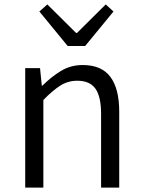

<svg xmlns="http://www.w3.org/2000/svg" viewBox="-20 -848 645 868"><path d="M94 0V-540H161L169 -461H172Q211 -500 255 -527Q299 -554 354 -554Q439 -554 479 -500.5Q519 -447 519 -343V0H437V-333Q437 -411 411.5 -447Q386 -483 330 -483Q287 -483 252.5 -461Q218 -439 176 -396V0ZM286 -640 158 -796 194 -828 324 -699H328L458 -828L493 -796L365 -640Z"/></svg>

Font: Source Han Sans SC Normal
Style: Regular
Weight: 350
Designer: Ryoko NISHIZUKA 西塚涼子 (kana, bopomofo & ideographs); Paul D. Hunt (Latin, Greek & Cyrillic); Sandoll Communications 산돌커뮤니
Foundry: Adobe
Version: Version 2.004;hotconv 1.0.118;makeotfexe 2.5.65603